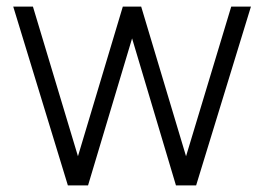

<svg xmlns="http://www.w3.org/2000/svg" viewBox="-20 -560 798 580"><path d="M511.5 0H572.5L738 -540H678.5L542 -88L406.5 -540H351L215.5 -88L79.5 -540H20L185 0H246L379 -444Z"/></svg>

Font: Vela Sans Light
Style: Regular
Weight: 300
Designer: Principal design: Mikhail Sharanda - project Manrope.
Design modification: Ravid Balaliev
Foundry: Mikhail Sharanda
Version: Version 1.001